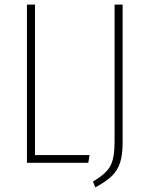

<svg xmlns="http://www.w3.org/2000/svg" viewBox="-20 -702 639 828"><path d="M130.9 -682.1V-33.2H366.2L360.8 0H96.2V-682.1ZM508.8 -682.1V-87.9Q508.8 -34.2 498 -1Q487.3 32.2 462.9 56.4Q438.5 80.6 391.1 106L380.9 81.1Q437.5 47.4 455.8 13.9Q474.1 -19.5 474.1 -90.8V-682.1Z"/></svg>

Font: Fira Sans Compressed UltraLight
Style: Regular
Weight: 200
Width: 1
Designer: Carrois Corporate & Edenspiekermann AG
Foundry: Carrois Corporate GbR & Edenspiekermann AG
Version: Version 4.203;PS 004.203;hotconv 1.0.88;makeotf.lib2.5.64775